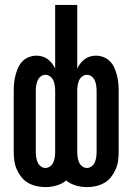

<svg xmlns="http://www.w3.org/2000/svg" viewBox="-20 -755 540 783"><path d="M165 8Q147 8 129 4Q111 0 95 -9Q79 -18 67.5 -32.5Q56 -47 48.5 -64Q41 -81 38.5 -99Q36 -117 36 -136V-384Q36 -400 37.5 -416Q39 -432 43 -447.5Q47 -463 53.5 -478Q60 -493 71 -504.5Q82 -516 97.5 -522Q113 -528 129 -528Q141 -528 153 -524.5Q165 -521 175 -513.5Q185 -506 192.5 -496Q200 -486 205 -475V-735H295V-475Q300 -486 307.5 -496Q315 -506 325 -513.5Q335 -521 347 -524.5Q359 -528 371 -528Q387 -528 402.5 -522Q418 -516 429 -504.5Q440 -493 446.5 -478Q453 -463 457 -447.5Q461 -432 462.5 -416Q464 -400 464 -384V-136Q464 -117 461.5 -99Q459 -81 451.5 -64Q444 -47 432.5 -32.5Q421 -18 405 -9Q389 0 371 4Q353 8 335 8Q312 8 289.5 1.5Q267 -5 250 -19Q233 -5 210.5 1.5Q188 8 165 8ZM335 -70Q345 -70 354 -77Q363 -84 367 -94Q371 -104 372.5 -114.5Q374 -125 374 -136V-384Q374 -395 372.5 -405.5Q371 -416 367 -426Q363 -436 354 -443Q345 -450 335 -450Q324 -450 315 -443Q306 -436 302 -426Q298 -416 296.5 -405.5Q295 -395 295 -384V-136Q295 -125 296.5 -114.5Q298 -104 302 -94Q306 -84 315 -77Q324 -70 335 -70ZM165 -70Q176 -70 185 -77Q194 -84 198 -94Q202 -104 203.5 -114.5Q205 -125 205 -136V-384Q205 -395 203.5 -405.5Q202 -416 198 -426Q194 -436 185 -443Q176 -450 165 -450Q155 -450 146 -443Q137 -436 133 -426Q129 -416 127.5 -405.5Q126 -395 126 -384V-136Q126 -125 127.5 -114.5Q129 -104 133 -94Q137 -84 146 -77Q155 -70 165 -70Z"/></svg>

Font: Iosevka Term Curly Semibold
Style: Regular
Weight: 600
Designer: Belleve Invis
Foundry: Belleve Invis
Version: Version 32.3.0